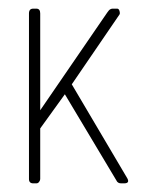

<svg xmlns="http://www.w3.org/2000/svg" viewBox="-20 -424 350 444"><path d="M267 0H260Q252 0 249 -7L130 -206L73 -127V-10Q73 -7 70.5 -3.5Q68 0 64 0H57Q47 0 47 -10V-393Q47 -404 57 -404H64Q73 -404 73 -393V-169L228 -395Q232 -401 235 -402.5Q238 -404 240 -404H251Q255 -404 256.5 -398Q258 -392 256 -390L146 -229L273 -14Q282 0 267 0Z"/></svg>

Font: Chathura Light
Style: Regular
Weight: 300
Designer: Appaji Ambarisha Darbha
Foundry: Aditya Fonts
Version: Version 1.001 2016